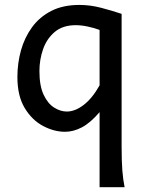

<svg xmlns="http://www.w3.org/2000/svg" viewBox="-20 -528 592 787"><path d="M388.2 239.3V-68.4Q350.1 -23.9 315.4 -5.9Q280.8 12.2 246.6 12.2Q201.7 12.2 156.5 -11.7Q111.3 -35.6 81.3 -85.2Q51.3 -134.8 51.3 -212.4Q51.3 -268.6 65.9 -321.3Q80.6 -374 111.3 -416.3Q142.1 -458.5 190.2 -483.2Q238.3 -507.8 305.2 -507.8Q349.6 -507.8 394.3 -496.1Q439 -484.4 478.5 -471.2Q478.5 -471.2 478.5 -444.8Q478.5 -418.5 478.5 -374.3Q478.5 -330.1 478.5 -276.1Q478.5 -222.2 478.5 -166.3Q478.5 -110.4 478.5 -60.8Q478.5 -11.2 478.5 24.4Q478.5 60.1 478.5 73.2Q478.5 131.8 481.4 169.9Q484.4 208 490.7 239.3ZM388.2 -178.2V-405.3Q366.2 -413.6 339.6 -419.2Q313 -424.8 290.5 -424.8Q237.3 -424.8 204.3 -397Q171.4 -369.1 156.5 -326.2Q141.6 -283.2 141.6 -236.8Q141.6 -176.3 158.7 -139.9Q175.8 -103.5 201.7 -87.2Q227.5 -70.8 253.9 -70.8Q287.6 -70.8 323 -97.9Q358.4 -125 388.2 -178.2Z"/></svg>

Font: Kanchenjunga
Style: Regular
Weight: 400
Designer: Becca Hirsbrunner Spalinger
Foundry: SIL International
Version: Version 2.001